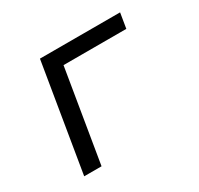

<svg xmlns="http://www.w3.org/2000/svg" viewBox="-117 -662 834 805"><g transform="rotate(-30 300.0 -260.0)"><path d="M76 0 162 -520H550L538 -447H234L160 0Z"/></g></svg>

Font: Iosevka Extended Oblique
Style: Regular
Weight: 400
Width: 7
Italic angle: -9°
Monospace: yes
Designer: Belleve Invis
Foundry: Belleve Invis
Version: Version 32.0.1; ttfautohint (v1.8.4)